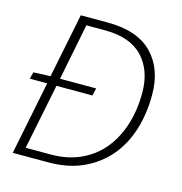

<svg xmlns="http://www.w3.org/2000/svg" viewBox="-100 -750 799 841"><g transform="rotate(15 300.0 -329.5)"><path d="M32 0 99 -333H20L28 -364L105 -367L164 -659H285Q421 -659 488.5 -590Q556 -521 556 -403Q556 -317 533 -243.5Q510 -170 464 -116Q418 -62 350.5 -31Q283 0 194 0ZM81 -36H195Q271 -36 330.5 -63.5Q390 -91 430 -140Q470 -189 491 -255.5Q512 -322 512 -400Q512 -502 455 -562.5Q398 -623 283 -623H199L148 -367H312L304 -333H141Z"/></g></svg>

Font: Source Code Pro Light
Style: Italic
Weight: 300
Italic angle: -11°
Monospace: yes
Designer: Paul D. Hunt, Teo Tuominen
Foundry: Adobe Systems Incorporated
Version: Version 1.050;PS 1.000;hotconv 16.6.51;makeotf.lib2.5.65220